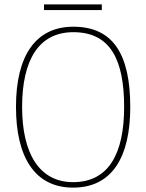

<svg xmlns="http://www.w3.org/2000/svg" viewBox="-20 -847 669 877"><path d="M181 -801H445V-827H181ZM314 10C493 10 575 -131 575 -358C575 -597 498 -725 315 -725C143 -725 53 -593 53 -359C53 -129 139 10 314 10ZM314 -15C159 -15 81 -147 81 -358C81 -573 157 -700 315 -700C485 -700 547 -573 547 -358C547 -145 476 -15 314 -15Z"/></svg>

Font: Noto Serif Tamil SemiCondensed Thin
Style: Regular
Weight: 100
Width: 4
Designer: Indian Type Foundry, Tom Grace, and the Monotype Design Team
Foundry: Monotype Imaging Inc.
Version: Version 2.004